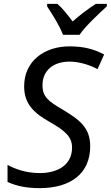

<svg xmlns="http://www.w3.org/2000/svg" viewBox="-20 -964 573 994"><path d="M19 -22C66 -1 116 10 185 10C344 10 447 -64 447 -207C447 -306 388 -346 302 -398C233 -439 200 -461 200 -523C200 -600 257 -645 340 -645C395 -645 450 -625 485 -606L519 -682C468 -709 415 -724 340 -724C212 -724 105 -650 105 -517C105 -424 158 -378 235 -334C322 -285 353 -253 353 -200C353 -108 276 -68 186 -68C114 -68 59 -89 19 -110ZM306 -784H392C419 -826 501 -902 533 -931V-944H476C440 -921 397 -889 356 -853C329 -889 302 -923 277 -944H224V-931C249 -892 287 -835 306 -784Z"/></svg>

Font: BC Sans
Style: Italic
Weight: 400
Italic angle: -12°
Designer: Monotype Design Team
Designer: Province of B.C.
Foundry: Monotype Imaging Inc.
Version: Version 2.000;GOOG;noto-source:20170915:90ef993387c0